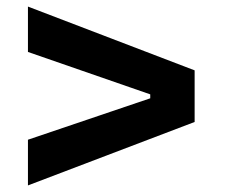

<svg xmlns="http://www.w3.org/2000/svg" viewBox="-20 -657 687 584"><path d="M65 -93V-232L437 -358V-370L65 -499V-637L572 -443V-286Z"/></svg>

Font: Hubot Sans SemiBold
Style: Regular
Weight: 600
Designer: Deni Anggara
Foundry: GitHub, Inc., Subsidiary of Microsoft Corporation
Version: Version 2.000